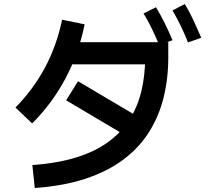

<svg xmlns="http://www.w3.org/2000/svg" viewBox="-20 -872 1040 955"><path d="M153 63 141 -51Q266 -60 359.5 -89Q453 -118 518.5 -166Q584 -214 624.5 -278Q665 -342 683.5 -420Q702 -498 702 -586L738 -552H289V-662H817V-586Q817 -480 793.5 -386Q770 -292 720.5 -214Q671 -136 592.5 -77.5Q514 -19 405 17Q296 53 153 63ZM140 -258 57 -337Q145 -427 203 -534.5Q261 -642 289 -774L401 -751Q371 -604 305 -480.5Q239 -357 140 -258ZM672 -288 613 -193 309 -373 368 -468ZM772 -648Q752 -695 733.5 -733Q715 -771 694 -805L756 -836Q780 -796 800.5 -754.5Q821 -713 838 -672ZM915 -661Q896 -709 877 -747.5Q858 -786 838 -820L899 -852Q924 -811 943.5 -768.5Q963 -726 981 -684Z"/></svg>

Font: Murecho Thin Medium
Style: Regular
Weight: 500
Version: Version 1.010